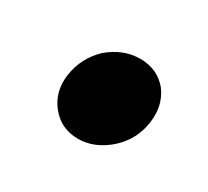

<svg xmlns="http://www.w3.org/2000/svg" viewBox="-53 -229 347 321"><g transform="rotate(30 120.5 -69.0)"><path d="M210 -69Q215 -104 196 -129Q176 -153 143 -153Q110 -153 82 -129Q56 -104 51 -69Q46 -35 66 -10Q86 15 119 15Q151 15 179 -10Q205 -34 210 -69Z"/></g></svg>

Font: Unageo
Style: Bold-Italic
Weight: 700
Designer: Richard Sepsi
Foundry: Richard Sepsi
Version: Version 2.000